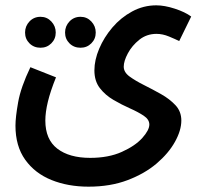

<svg xmlns="http://www.w3.org/2000/svg" viewBox="-20 -470 759 720"><path d="M38 1Q38 -30 48 -86.5Q58 -143 94 -218L190 -180Q169 -128 159.5 -88.5Q150 -49 150 -18Q150 53 195 87.5Q240 122 318 122Q387 122 437 99.5Q487 77 513.5 47.5Q540 18 540 -3Q540 -22 519 -36Q498 -50 467.5 -63.5Q437 -77 406 -95Q375 -113 354.5 -139.5Q334 -166 334 -206Q334 -245 352 -287.5Q370 -330 401.5 -367Q433 -404 475.5 -427Q518 -450 566 -450Q597 -450 635.5 -437.5Q674 -425 697 -408L652 -316Q638 -323 614 -333Q590 -343 567 -343Q530 -343 502.5 -321Q475 -299 459.5 -270Q444 -241 444 -220Q444 -199 466 -183Q488 -167 520 -151Q552 -135 584 -117Q616 -99 638 -75.5Q660 -52 660 -18Q660 19 636 62Q612 105 567.5 143Q523 181 458.5 205.5Q394 230 312 230Q235 230 173 205Q111 180 74.5 129Q38 78 38 1ZM282 -291Q257 -291 240.5 -307.5Q224 -324 224 -348Q224 -372 240.5 -389.5Q257 -407 282 -407Q306 -407 322.5 -389.5Q339 -372 339 -348Q339 -324 322.5 -307.5Q306 -291 282 -291ZM132 -291Q107 -291 90.5 -307.5Q74 -324 74 -348Q74 -372 90.5 -389.5Q107 -407 132 -407Q156 -407 172.5 -389.5Q189 -372 189 -348Q189 -324 172.5 -307.5Q156 -291 132 -291Z"/></svg>

Font: Noto Sans Arabic ExtCond SemBd
Style: Regular
Weight: 600
Width: 2
Designer: Monotype Design Team, Nadine Chahine, Nizar Qandah and Khaled Hosny
Foundry: Monotype Imaging Inc.
Version: Version 2.012; ttfautohint (v1.8.4.7-5d5b)